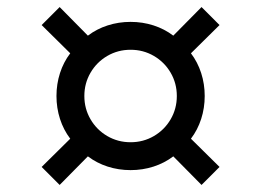

<svg xmlns="http://www.w3.org/2000/svg" viewBox="-20 -622 740 544"><path d="M149 -98 98 -149 179 -229Q160 -254 150 -285Q140 -316 140 -350Q140 -384 150 -415Q160 -446 179 -471L98 -551L149 -602L229 -521Q254 -540 285 -550Q316 -560 350 -560Q384 -560 415 -550Q446 -540 471 -521L551 -602L602 -551L521 -471Q540 -446 550 -415Q560 -384 560 -350Q560 -316 550 -285Q540 -254 521 -229L602 -149L551 -98L471 -179Q446 -160 415 -150Q384 -140 350 -140Q316 -140 285 -150Q254 -160 229 -179ZM350 -219Q386 -219 416 -236.5Q446 -254 463.5 -284Q481 -314 481 -350Q481 -386 463.5 -416Q446 -446 416 -463.5Q386 -481 350 -481Q314 -481 284 -463.5Q254 -446 236.5 -416Q219 -386 219 -350Q219 -314 236.5 -284Q254 -254 284 -236.5Q314 -219 350 -219Z"/></svg>

Font: Martian Mono Light
Style: Regular
Weight: 300
Monospace: yes
Designer: Roman Shamin
Foundry: Evil Martians
Version: Version 1.000; ttfautohint (v1.8.4.7-5d5b)